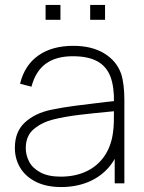

<svg xmlns="http://www.w3.org/2000/svg" viewBox="-20 -740 582 775"><path d="M344 -660V-720H404V-660ZM164 -660V-720H224V-660ZM227 15Q166.5 15 124.2 -6.5Q82 -28 61 -63.8Q40 -99.5 40 -143Q40 -209 81 -246.2Q122 -283.5 187 -297Q233 -306.5 281.2 -312.8Q329.5 -319 408.5 -328.5Q422.5 -330 434.2 -331.2Q446 -332.5 455 -334L440 -324Q441.5 -389 425.8 -430.5Q410 -472 373 -492.5Q336 -513 274 -513Q206 -513 164.8 -482.8Q123.5 -452.5 107 -390L61 -402Q79 -476.5 134.5 -515.8Q190 -555 276 -555Q350 -555 400.2 -524.8Q450.5 -494.5 469 -442Q475.5 -422.5 478.8 -394.5Q482 -366.5 482 -338V0H443V-148L463 -147Q448.5 -96.5 414.8 -59.8Q381 -23 332.8 -4Q284.5 15 227 15ZM225 -27Q283 -27 328 -48Q373 -69 400.8 -109Q428.5 -149 436 -204Q439 -225 439.5 -247Q440 -269 440 -301.5V-310L462 -293L435 -290.5Q359 -283.5 301 -276.5Q243 -269.5 196 -258Q149.5 -246.5 116.8 -219.2Q84 -192 84 -142Q84 -113.5 97.8 -87.2Q111.5 -61 143.2 -44Q175 -27 225 -27Z"/></svg>

Font: Manrope
Style: Regular
Weight: 400
Designer: Mikhail Sharanda
Foundry: Mikhail Sharanda
Version: Version 4.503